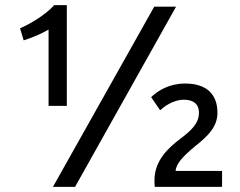

<svg xmlns="http://www.w3.org/2000/svg" viewBox="-20 -723 934 747"><path d="M72 -566 58 -613C96 -629 157 -665 191 -703H240V-311H169V-608C141 -591 101 -575 72 -566ZM186 4 580 -697H665L272 4ZM826 -284C826 -228 786 -192 744 -158C681 -107 666 -82 663 -58H844V4H582C581 -7 581 -13 581 -21C581 -99 634 -147 684 -185C722 -214 754 -242 754 -284C754 -323 727 -335 695 -335C653 -335 617 -307 603 -294L568 -345C595 -371 639 -398 700 -398C782 -398 826 -358 826 -284Z"/></svg>

Font: Repo Regular
Style: Regular
Weight: 400
Designer: Stefan Peev
Foundry: Context Ltd
Version: Version 1.502